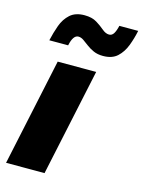

<svg xmlns="http://www.w3.org/2000/svg" viewBox="-117 -847 686 916"><g transform="rotate(15 225.5 -388.5)"><path d="M319 -612Q292 -612 272 -621Q252 -630 237 -641.5Q222 -653 209 -662Q196 -671 183 -671Q157 -671 146 -618H53Q62 -658 75 -694Q88 -730 114 -753.5Q140 -777 185 -777Q222 -777 245.5 -762.5Q269 -748 286.5 -733Q304 -718 321 -718Q335 -718 343.5 -731.5Q352 -745 358 -771H451Q443 -732 429 -695.5Q415 -659 389.5 -635.5Q364 -612 319 -612ZM5 0 118 -530H308L195 0Z"/></g></svg>

Font: Be Vietnam Pro Black
Style: Italic
Weight: 900
Italic angle: -12°
Designer: Lam Bao, Tony Le, Vietanh Nguyen
Foundry: Yellow Type Foundry
Version: Version 1.002; ttfautohint (v1.8.3)